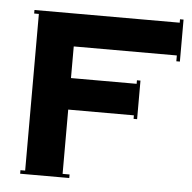

<svg xmlns="http://www.w3.org/2000/svg" viewBox="-51 -767 819 818"><g transform="rotate(5 358.0 -357.5)"><path d="M64.9 0V-15.1H85V-685.1H64.9V-700.2H686V-714.8H701.2V-535.2H686V-560.1H245.1V-424.8H525.9V-439.9H541V-274.9H525.9V-290H245.1V-15.1H274.9V0Z"/></g></svg>

Font: Copperplate CC
Style: Bold
Weight: 700
Designer: indestructible type*
Foundry: Cowboy Collective
Version: Version 1.000